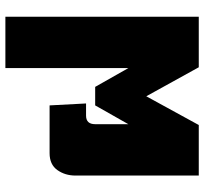

<svg xmlns="http://www.w3.org/2000/svg" viewBox="-42 -698 740 695"><g transform="rotate(-90 327.5 -350.0)"><path d="M40 0V-446Q40 -484 60 -512Q80 -540 121 -540H294L301 -408H257Q226 -408 226 -375V-255L294 -375H361L429 -255V-700H615V0H432L327 -190L223 0Z"/></g></svg>

Font: Kanit ExtraBold
Style: Regular
Weight: 800
Designer: Katatrad Team
Foundry: CadsonDemak
Version: Version 2.000; ttfautohint (v1.8.3)